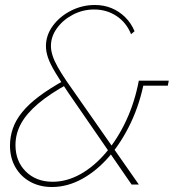

<svg xmlns="http://www.w3.org/2000/svg" viewBox="-20 -739 708 769"><path d="M188 10Q139 10 101 -11Q63 -32 41.5 -69.5Q20 -107 20 -156Q20 -191 31.5 -224.5Q43 -258 69 -290Q95 -322 137 -353.5Q179 -385 239 -418L252 -403Q179 -363 132.5 -323.5Q86 -284 64 -243.5Q42 -203 42 -158Q42 -93 83.5 -52Q125 -11 191 -11Q248 -11 303 -42Q358 -73 405 -128.5Q452 -184 486 -257.5Q520 -331 536 -416H558Q541 -326 504.5 -248.5Q468 -171 418 -113Q368 -55 309 -22.5Q250 10 188 10ZM254 -367Q221 -416 201 -449.5Q181 -483 172.5 -507.5Q164 -532 164 -554Q164 -598 191.5 -635.5Q219 -673 264 -696Q309 -719 360 -719Q396 -719 426.5 -706.5Q457 -694 481 -670.5Q505 -647 519 -614L505 -602Q486 -649 446.5 -675Q407 -701 357 -701Q312 -701 272.5 -680.5Q233 -660 208.5 -626.5Q184 -593 184 -555Q184 -537 190.5 -516.5Q197 -496 211 -471Q225 -446 246 -415L536 0H507ZM546 -416H656L652 -396H542Z"/></svg>

Font: Raleway Thin
Style: Italic
Weight: 100
Italic angle: -12°
Designer: Matt McInerney, Pablo Impallari, Rodrigo Fuenzalida
Foundry: Matt McInerney, Pablo Impallari, Rodrigo Fuenzalida
Version: Version 4.026